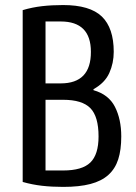

<svg xmlns="http://www.w3.org/2000/svg" viewBox="-20 -730 540 760"><path d="M69.8 -9.8V-689.9Q107.9 -701.2 146.5 -705.6Q185.1 -710 230 -710Q335.9 -710 383.1 -664.6Q430.2 -619.1 430.2 -524.9Q430.2 -480 412.6 -440.9Q395 -401.9 350.1 -377V-373Q410.2 -356 435.1 -306.9Q460 -257.8 460 -189.9Q460 -136.7 448 -99.4Q436 -62 408.9 -37.6Q381.8 -13.2 337.9 -1.7Q293.9 9.8 230 9.8Q185.1 9.8 146.5 5.4Q107.9 1 69.8 -9.8ZM160.2 -55.2H230Q305.2 -55.2 337.6 -86.7Q370.1 -118.2 370.1 -189.9Q370.1 -269 337.6 -302Q305.2 -335 230 -335H160.2ZM160.2 -399.9H220.2Q340.3 -399.9 339.8 -524.9Q339.8 -645 220.2 -645H160.2Z"/></svg>

Font: 
Style: .
Weight: 400
Designer: Jovanny Lemonad
Foundry: Jovanny Lemonad
Version: Version 1.002